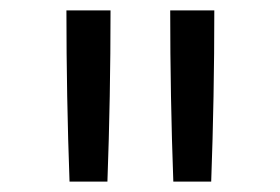

<svg xmlns="http://www.w3.org/2000/svg" viewBox="-20 -792 540 370"><path d="M114 -442Q111 -524 109.5 -606.5Q108 -689 108 -772H193Q193 -689 191.5 -606.5Q190 -524 187 -442ZM314 -442Q311 -524 309.5 -606.5Q308 -689 308 -772H393Q393 -689 391.5 -606.5Q390 -524 387 -442Z"/></svg>

Font: Zed Sans
Style: Regular
Weight: 400
Designer: Belleve Invis
Foundry: Belleve Invis
Version: Version 1.0.0; ttfautohint (v1.8.4)